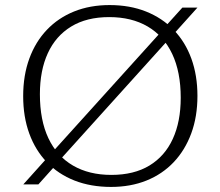

<svg xmlns="http://www.w3.org/2000/svg" viewBox="-20 -728 870 758"><path d="M186.5 -127 616.5 -603 630 -620.5 700 -698H759.5L661.5 -589L644.5 -571L215 -95L201 -77.5L131.5 0H72L169.5 -108.5ZM412.5 -708Q492.5 -708 556.5 -682.5Q620.5 -657 666 -609.8Q711.5 -562.5 735.5 -496.5Q759.5 -430.5 759.5 -349.5Q759.5 -267.5 735 -201.2Q710.5 -135 665.8 -87.8Q621 -40.5 558.2 -15.2Q495.5 10 418.5 10Q338.5 10 274.2 -15.2Q210 -40.5 164.8 -87.8Q119.5 -135 95.5 -201Q71.5 -267 71.5 -348.5Q71.5 -430.5 95.8 -496.8Q120 -563 165 -610.2Q210 -657.5 272.8 -682.8Q335.5 -708 412.5 -708ZM419.5 -37.5Q509 -37.5 570 -74.5Q631 -111.5 662.2 -179.8Q693.5 -248 693.5 -342Q693.5 -444 659.8 -515.2Q626 -586.5 562.8 -623.5Q499.5 -660.5 411 -660.5Q322 -660.5 261 -623.2Q200 -586 168.8 -518Q137.5 -450 137.5 -356Q137.5 -253.5 171 -182.5Q204.5 -111.5 268 -74.5Q331.5 -37.5 419.5 -37.5Z"/></svg>

Font: Newsreader 9pt Light
Style: Regular
Weight: 300
Designer: Hugues Gentile
Foundry: Production Type
Version: Version 1.003